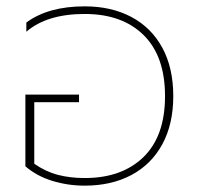

<svg xmlns="http://www.w3.org/2000/svg" viewBox="-20 -570 626 605"><path d="M229 -272V-248H88V-54Q124 -29 162.5 -19Q201 -9 247 -9Q364 -9 432 -75Q500 -141 500 -267Q500 -393 432.5 -459.5Q365 -526 247 -526Q128 -526 63 -470V-499Q132 -550 247 -550Q331 -550 394 -516.5Q457 -483 491.5 -419.5Q526 -356 526 -267Q526 -179 491.5 -115.5Q457 -52 394 -18.5Q331 15 247 15Q194 15 145 0Q96 -15 60 -46V-272Z"/></svg>

Font: Prompt Thin
Style: Regular
Weight: 100
Designer: Katatrad Team
Foundry: CadsonDemak
Version: Version 1.030